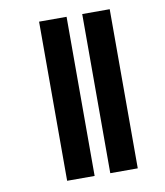

<svg xmlns="http://www.w3.org/2000/svg" viewBox="-81 -729 728 846"><g transform="rotate(-10 283.5 -306.0)"><path d="M151 -662V50H274V-662ZM344 -662V50H467V-662Z"/></g></svg>

Font: Noto Sans Sinhala UI ExtraCondensed ExtraBold
Style: Regular
Weight: 800
Width: 2
Designer: Jelle Bosma - Monotype Design Team
Foundry: Monotype Imaging Inc.
Version: Version 2.006